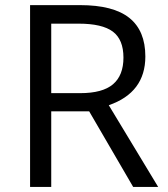

<svg xmlns="http://www.w3.org/2000/svg" viewBox="-20 -734 658 754"><path d="M181.2 -296.9V0H98.1V-713.9H293.9Q425.3 -713.9 488 -663.6Q550.8 -613.3 550.8 -512.2Q550.8 -370.6 407.2 -320.8L601.1 0H502.9L330.1 -296.9ZM181.2 -368.2H294.9Q382.8 -368.2 423.8 -403.1Q464.8 -438 464.8 -507.8Q464.8 -578.6 423.1 -609.9Q381.3 -641.1 289.1 -641.1H181.2Z"/></svg>

Font: f0_58959 
Style: Regular
Weight: 400
Foundry: Ascender Corporation
Version: Version 1.10